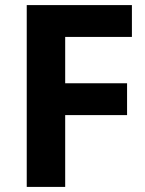

<svg xmlns="http://www.w3.org/2000/svg" viewBox="-20 -734 571 754"><path d="M236 0H85V-714H498V-589H236V-407H479V-282H236Z"/></svg>

Font: Noto Sans Thai Looped
Style: Bold
Weight: 700
Designer: Sasikarn Vongin, Ben Mitchell
Foundry: The Fontpad Ltd
Version: Version 1.001; ttfautohint (v1.8.4.7-5d5b)